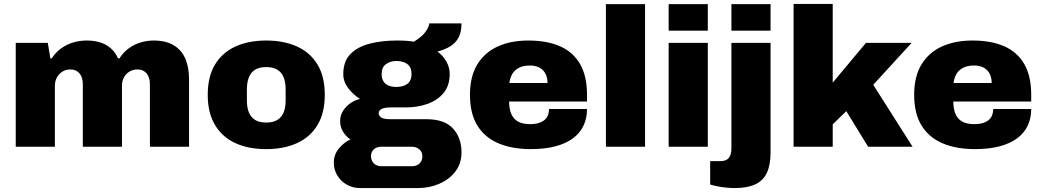

<svg xmlns="http://www.w3.org/2000/svg" viewBox="-20 -746 5298 976"><path d="M60 0V-528H223L236 -449H243Q262 -479 290 -499.5Q318 -520 351.5 -530Q385 -540 420 -540Q481 -540 521 -516.5Q561 -493 580 -449H587Q606 -479 633.5 -499.5Q661 -520 694 -530Q727 -540 761 -540Q822 -540 862 -516.5Q902 -493 921.5 -449Q941 -405 941 -342V0H742V-318Q742 -335 738 -348.5Q734 -362 726 -372Q718 -382 706 -387.5Q694 -393 679 -393Q655 -393 637 -381.5Q619 -370 609.5 -351.5Q600 -333 600 -310V0H401V-318Q401 -335 397 -348.5Q393 -362 385 -372Q377 -382 365 -387.5Q353 -393 338 -393Q314 -393 296.5 -381.5Q279 -370 269 -351.5Q259 -333 259 -310V0Z M1333 12Q1243 12 1176.5 -18.5Q1110 -49 1073 -110.5Q1036 -172 1036 -264Q1036 -357 1073 -418Q1110 -479 1176.5 -509.5Q1243 -540 1333 -540Q1423 -540 1490 -509.5Q1557 -479 1594 -418Q1631 -357 1631 -264Q1631 -172 1594 -110.5Q1557 -49 1490 -18.5Q1423 12 1333 12ZM1333 -123Q1368 -123 1390 -136.5Q1412 -150 1422 -175Q1432 -200 1432 -235V-292Q1432 -327 1422 -352.5Q1412 -378 1390 -391.5Q1368 -405 1333 -405Q1298 -405 1276.5 -391.5Q1255 -378 1245 -352.5Q1235 -327 1235 -292V-235Q1235 -200 1245 -175Q1255 -150 1276.5 -136.5Q1298 -123 1333 -123Z M1810 210Q1774 210 1743.5 193Q1713 176 1695 146.5Q1677 117 1677 81Q1677 40 1702.5 9Q1728 -22 1761 -37Q1737 -54 1723 -78Q1709 -102 1709 -130Q1709 -170 1738.5 -201.5Q1768 -233 1810 -243Q1774 -266 1749.5 -298.5Q1725 -331 1725 -369Q1725 -435 1762 -472Q1799 -509 1861 -524.5Q1923 -540 1997 -540Q2027 -540 2047.5 -538.5Q2068 -537 2084 -534Q2128 -561 2145 -587Q2162 -613 2162 -627H2326Q2326 -584 2311.5 -556Q2297 -528 2269.5 -511Q2242 -494 2204 -484Q2233 -462 2249.5 -432.5Q2266 -403 2266 -370Q2266 -311 2235 -273.5Q2204 -236 2153.5 -218Q2103 -200 2044 -200H1968Q1934 -200 1919.5 -192Q1905 -184 1905 -171Q1905 -158 1917.5 -149Q1930 -140 1968 -140H2148Q2240 -140 2283 -92.5Q2326 -45 2326 29Q2326 85 2295 125.5Q2264 166 2213.5 188Q2163 210 2104 210ZM1918 99H2074Q2089 99 2101 93Q2113 87 2120 75.5Q2127 64 2127 49Q2127 26 2111.5 13Q2096 0 2074 0H1918Q1896 0 1881 12.5Q1866 25 1866 48Q1866 71 1881 85Q1896 99 1918 99ZM1995 -304Q2030 -304 2051 -320Q2072 -336 2072 -370Q2072 -404 2051 -420Q2030 -436 1995 -436Q1964 -436 1942 -420Q1920 -404 1920 -370Q1920 -348 1929 -333Q1938 -318 1955 -311Q1972 -304 1995 -304Z M2678 12Q2583 12 2513.5 -17.5Q2444 -47 2406.5 -108Q2369 -169 2369 -264Q2369 -357 2406 -418Q2443 -479 2509.5 -509.5Q2576 -540 2666 -540Q2761 -540 2827.5 -510.5Q2894 -481 2929 -420Q2964 -359 2964 -264V-230H2568Q2568 -194 2578.5 -168Q2589 -142 2612.5 -128.5Q2636 -115 2674 -115Q2701 -115 2719.5 -121Q2738 -127 2749.5 -137.5Q2761 -148 2766 -162Q2771 -176 2771 -192H2964Q2964 -145 2946 -107Q2928 -69 2892 -42.5Q2856 -16 2802.5 -2Q2749 12 2678 12ZM2569 -324H2763Q2763 -345 2757 -361.5Q2751 -378 2739.5 -389.5Q2728 -401 2711.5 -407Q2695 -413 2674 -413Q2641 -413 2619 -402Q2597 -391 2585 -371.5Q2573 -352 2569 -324Z M3060 0V-725H3259V0Z M3379 -590V-725H3578V-590ZM3379 0V-528H3578V0Z M3698 -590V-725H3897V-590ZM3714 210Q3698 210 3675 208Q3652 206 3629 201.5Q3606 197 3590 192V73H3642Q3672 73 3685 56.5Q3698 40 3698 9V-528H3897V29Q3897 93 3878 133Q3859 173 3818.5 191.5Q3778 210 3714 210Z M4014 0V-726H4213V-326L4382 -528H4614L4419 -315L4619 0H4393L4282 -181L4213 -114V0Z M4936 12Q4841 12 4771.5 -17.5Q4702 -47 4664.5 -108Q4627 -169 4627 -264Q4627 -357 4664 -418Q4701 -479 4767.5 -509.5Q4834 -540 4924 -540Q5019 -540 5085.5 -510.5Q5152 -481 5187 -420Q5222 -359 5222 -264V-230H4826Q4826 -194 4836.5 -168Q4847 -142 4870.5 -128.5Q4894 -115 4932 -115Q4959 -115 4977.5 -121Q4996 -127 5007.5 -137.5Q5019 -148 5024 -162Q5029 -176 5029 -192H5222Q5222 -145 5204 -107Q5186 -69 5150 -42.5Q5114 -16 5060.5 -2Q5007 12 4936 12ZM4827 -324H5021Q5021 -345 5015 -361.5Q5009 -378 4997.5 -389.5Q4986 -401 4969.5 -407Q4953 -413 4932 -413Q4899 -413 4877 -402Q4855 -391 4843 -371.5Q4831 -352 4827 -324Z"/></svg>

Font: Archivo SemiBold Black
Style: Regular
Weight: 900
Version: Version 2.001